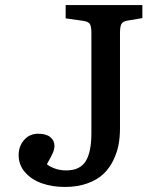

<svg xmlns="http://www.w3.org/2000/svg" viewBox="-20 -720 611 754"><path d="M234.9 14.2Q186 14.2 145.5 0.2Q105 -13.7 79.1 -42.7Q53.2 -71.8 53.2 -110.8Q53.2 -145.5 74.5 -170.2Q95.7 -194.8 129.9 -194.8Q161.6 -194.8 177.7 -181.4Q193.8 -168 193.8 -147.9Q193.8 -134.8 188 -120.6Q182.1 -106.4 164.1 -75.2Q173.8 -66.4 194.3 -58.6Q214.8 -50.8 240.2 -50.8Q293.9 -50.8 316.4 -86.7Q338.9 -122.6 338.9 -196.8V-590.8Q338.9 -615.7 333 -625.5Q327.1 -635.3 306.2 -638.2L237.8 -647.9V-700.2H539.1V-648.9L481 -639.2Q461.4 -635.7 456.3 -625Q451.2 -614.3 451.2 -588.9V-215.8Q451.2 -182.1 445.6 -151.6Q439.9 -121.1 424.8 -90.1Q409.7 -59.1 386 -36.6Q362.3 -14.2 323.5 0Q284.7 14.2 234.9 14.2Z"/></svg>

Font: Literata Book Medium
Style: Regular
Weight: 500
Designer: Latin by Veronika Burian and Jose Scaglione. Greek by Irene Vlachou. Cyrillic by Vera Evstafieva
Foundry: TypeTogether
Version: Version 2.003;PS 002.003;hotconv 1.0.88;makeotf.lib2.5.64775